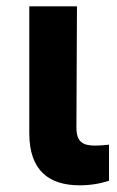

<svg xmlns="http://www.w3.org/2000/svg" viewBox="-20 -565 361 592"><path d="M70.3 -545.5V-152.7C71 -39.1 130.7 6.4 226.2 6.4C259.9 6.4 291.2 0.7 316.1 -7.8V-119C305 -117.9 291.9 -116.1 273.1 -116.1C235.8 -116.1 215.9 -127.1 215.6 -170.8L217.3 -545.5Z"/></svg>

Font: Karasuma Gothic
Style: Bold
Weight: 700
Designer: Rasmus Andersson / Ryoko Nishizuka
Foundry: Genbu
Version: Version 1.00